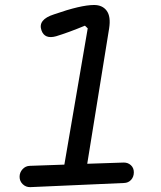

<svg xmlns="http://www.w3.org/2000/svg" viewBox="-20 -770 660 789"><path d="M104.5 -1Q86.5 -0.5 73.5 -13Q60.5 -25.5 60.5 -43.5Q60.5 -61.5 72.8 -74.8Q85 -88 102.5 -88.5L244.5 -93.5L340.5 -653.5L329 -664.5Q261.5 -636.5 210.5 -621Q163.5 -608 150.5 -645Q134.5 -689.5 202 -711Q312 -749.5 366.5 -749.5Q401 -749.5 418.5 -725.8Q436 -702 428.5 -653.5L338.5 -97L487.5 -102Q505.5 -102.5 517.8 -91.2Q530 -80 530 -62Q530 -43.5 518.8 -31Q507.5 -18.5 489.5 -18Z"/></svg>

Font: Monaspace Radon
Style: Regular
Weight: 400
Designer: Riley Cran & the Lettermatic Team
Foundry: Lettermatic
Version: Version 1.000 (Monaspace Radon)